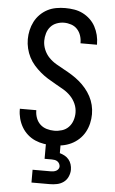

<svg xmlns="http://www.w3.org/2000/svg" viewBox="-63 -785 625 1046"><g transform="rotate(5 250.0 -261.5)"><path d="M249 8Q224 8 199 4Q174 0 151 -10Q128 -20 109 -37Q90 -54 77.5 -75.5Q65 -97 58.5 -121.5Q52 -146 52 -171V-175H142V-173Q142 -152 149.5 -132Q157 -112 172 -98Q187 -84 207.5 -78Q228 -72 249 -72Q270 -72 291 -78.5Q312 -85 327 -100.5Q342 -116 349 -137Q356 -158 356 -179Q356 -205 345.5 -228.5Q335 -252 317.5 -270Q300 -288 278 -301Q256 -314 234 -326Q212 -338 190.5 -351.5Q169 -365 149.5 -381.5Q130 -398 113.5 -417Q97 -436 85.5 -458.5Q74 -481 68 -506Q62 -531 62 -556Q62 -581 67.5 -605.5Q73 -630 84.5 -652.5Q96 -675 114 -693Q132 -711 154 -722.5Q176 -734 201 -738.5Q226 -743 251 -743Q276 -743 300.5 -739Q325 -735 347 -724Q369 -713 387 -696Q405 -679 416.5 -657.5Q428 -636 434 -612Q440 -588 440 -563V-559H350V-561Q350 -582 343.5 -601.5Q337 -621 323.5 -635.5Q310 -650 290.5 -656.5Q271 -663 251 -663Q231 -663 211 -655.5Q191 -648 177.5 -632.5Q164 -617 158 -596.5Q152 -576 152 -556Q152 -531 162 -507Q172 -483 189.5 -465Q207 -447 229 -434Q251 -421 273.5 -409Q296 -397 317.5 -383.5Q339 -370 358 -354Q377 -338 393.5 -318.5Q410 -299 422 -276.5Q434 -254 440 -229.5Q446 -205 446 -179Q446 -154 440 -128.5Q434 -103 421.5 -80.5Q409 -58 390 -40.5Q371 -23 348 -12Q325 -1 299.5 3.5Q274 8 249 8ZM150 220V150H250Q258 150 265.5 148.5Q273 147 279.5 143.5Q286 140 290.5 133.5Q295 127 295 120Q295 112 291 104.5Q287 97 280.5 92.5Q274 88 266 86.5Q258 85 250 85H210V-72H290V47Q304 51 317 58Q330 65 339.5 76.5Q349 88 353.5 102.5Q358 117 358 132Q358 151 349.5 170Q341 189 325 200.5Q309 212 289.5 216Q270 220 250 220Z"/></g></svg>

Font: Iosevka SS10 Medium
Style: Regular
Weight: 500
Monospace: yes
Designer: Belleve Invis
Foundry: Belleve Invis
Version: Version 28.0.6; ttfautohint (v1.8.4)